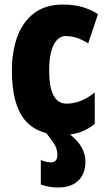

<svg xmlns="http://www.w3.org/2000/svg" viewBox="-20 -583 473 843"><path d="M253.9 9.8Q142.1 9.8 87.2 -58.6Q32.2 -127 32.2 -273.9Q32.2 -354.5 55.4 -419.9Q78.6 -485.4 128.4 -524.2Q178.2 -563 256.8 -563Q302.7 -563 340.1 -552.5Q377.4 -542 410.2 -521L367.2 -392.1Q317.9 -424.8 268.1 -424.8Q235.4 -424.8 215.6 -385.7Q195.8 -346.7 195.8 -273.9Q195.8 -127.9 272 -127.9Q334.5 -127.9 396 -176.8V-39.1Q336.9 9.8 253.9 9.8ZM231.9 97.2Q231.9 75.7 222.4 56.9Q212.9 38.1 182.1 0H278.3Q320.3 32.2 337.6 62.7Q355 93.3 355 127Q355 180.2 323.7 210.2Q292.5 240.2 234.4 240.2Q193.8 240.2 159.2 227.1V119.1Q166.5 123.5 179.4 126.7Q192.4 129.9 203.1 129.9Q231.9 129.9 231.9 97.2Z"/></svg>

Font: Open Sans Condensed ExtraBold
Style: Regular
Weight: 800
Width: 3
Designer: Monotype Design Team
Foundry: Monotype Imaging Inc.
Version: Version 3.000; ttfautohint (v1.8.4)